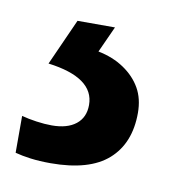

<svg xmlns="http://www.w3.org/2000/svg" viewBox="-42 -39 288 318"><g transform="rotate(10 101.5 120.0)"><path d="M190 133Q190 184 158.5 212Q127 240 62 240Q43 240 28 238Q13 236 2 233V171Q13 174 27 176Q41 178 53 178Q79 178 93.5 166.5Q108 155 108 134Q108 111 88.5 97Q69 83 30 78L65 0H128L108 44Q133 49 151.5 61.5Q170 74 180 91.5Q190 109 190 133Z"/></g></svg>

Font: Noto Sans Bengali Condensed Medium
Style: Regular
Weight: 500
Width: 3
Designer: Jelle Bosma - Monotype Design Team
Foundry: Monotype Imaging Inc.
Version: Version 2.003